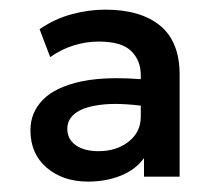

<svg xmlns="http://www.w3.org/2000/svg" viewBox="-20 -718 440 388"><path d="M158 -351Q107.5 -351 74.5 -379Q41.5 -407 41.5 -455Q41.5 -490.5 66.5 -516.2Q91.5 -542 144.5 -553.5Q175 -560 216 -560Q239 -560 264.5 -558V-566Q264.5 -596 245 -615Q225.5 -634 179.5 -634Q153.5 -634 128.2 -626Q103 -618 81.5 -602.5L60 -659Q90.5 -680 124.8 -689.2Q159 -698.5 192.5 -698.5Q264.5 -698.5 303.8 -666Q343 -633.5 343 -567V-361H271V-398.5Q254 -375 224 -363Q194 -351 158 -351ZM264.5 -504.5Q235.5 -508 212.5 -508Q200.5 -508 190.5 -507Q153 -503.5 134.5 -490.8Q116 -478 116 -458Q116 -436.5 133.2 -424.5Q150.5 -412.5 179 -412.5Q215.5 -412.5 240 -431.8Q264.5 -451 264.5 -482.5Z"/></svg>

Font: Geologica EX
Style: Regular
Weight: 400
Designer: Sindre Bremnes, Frode Helland
Foundry: Monokrom Skriftforlag AS
Version: Version 1.010;gftools[0.9.28]